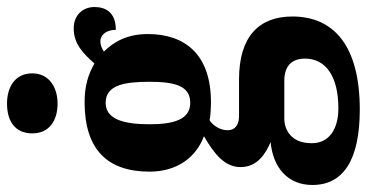

<svg xmlns="http://www.w3.org/2000/svg" viewBox="-276 -541 1045 547"><g transform="rotate(-90 246.5 -267.5)"><path d="M225 -626C271 -626 311 -650 311 -698C311 -748 271 -770 225 -770C176 -770 140 -748 140 -698C140 -650 176 -626 225 -626ZM208 235C388 235 473 162 473 43C473 -52 416 -109 294 -109H190C167 -109 149 -118 149 -142C149 -165 165 -186 178 -193C188 -190 216 -189 229 -189C364 -189 423 -262 423 -369C423 -427 401 -466 373 -494C381 -499 390 -504 403 -504C417 -504 435 -491 435 -460C484 -460 500 -488 500 -521C500 -553 478 -580 439 -580C394 -580 367 -552 339 -521C307 -539 275 -549 229 -549C92 -549 31 -482 31 -364C31 -282 75 -230 132 -209C80 -179 44 -149 44 -105C44 -57 81 -34 115 -19C41 -12 -7 31 -7 100C-7 188 64 235 208 235ZM227 -248C179 -248 166 -296 166 -364C166 -435 179 -489 227 -489C277 -489 287 -437 287 -365C287 -295 277 -248 227 -248ZM211 174C154 174 112 149 112 98C112 37 153 20 182 20H290C333 20 353 42 353 79C353 138 303 174 211 174Z"/></g></svg>

Font: Noto Serif Condensed ExtraBold
Style: Regular
Weight: 800
Width: 3
Designer: Monotype Design Team
Foundry: Monotype Imaging Inc.
Version: Version 2.013